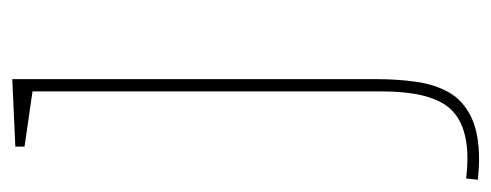

<svg xmlns="http://www.w3.org/2000/svg" viewBox="-286 -301 801 313"><g transform="rotate(-90 114.5 -144.5)"><path d="M10 236Q4 236 -4.5 235.5Q-13 235 -22 234L-20 215Q-11 216 -3 216.5Q5 217 12 217Q72 217 97 185Q122 153 122 77V-499L129 -491L32 -505V-520L142 -525V68Q142 104 137.5 134.5Q133 165 120 187.5Q107 210 80.5 223Q54 236 10 236Z"/></g></svg>

Font: Bitter Thin Thin
Style: Regular
Weight: 250
Version: Version 2.002